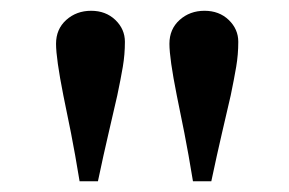

<svg xmlns="http://www.w3.org/2000/svg" viewBox="-20 -795 539 358"><path d="M84.5 -457ZM112.3 -547.4 98.1 -617.2Q84.5 -686 84.5 -713.4Q84.5 -740.7 103.5 -757.8Q122.6 -774.9 149.9 -774.9Q177.2 -774.9 195.1 -757.8Q212.9 -740.7 212.9 -717Q212.9 -693.4 209 -670.4Q205.1 -647.5 198.7 -617.2L182.6 -547.4Q173.3 -507.8 162.6 -457H128.4Q120.1 -507.8 112.3 -547.4ZM323.7 -547.4 309.6 -617.2Q295.9 -686 295.9 -713.4Q295.9 -740.7 314.9 -757.8Q334 -774.9 361.3 -774.9Q388.7 -774.9 406.5 -757.8Q424.3 -740.7 424.3 -717Q424.3 -693.4 420.4 -670.4Q416.5 -647.5 410.2 -617.2L394 -547.4Q384.8 -507.8 374 -457H339.8Q331.5 -507.8 323.7 -547.4Z"/></svg>

Font: Stoke
Style: Regular
Weight: 400
Designer: Nicole Fally
Foundry: Nicole Fally
Version: Version 1.002